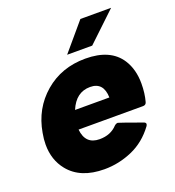

<svg xmlns="http://www.w3.org/2000/svg" viewBox="-135 -841 870 957"><g transform="rotate(-20 300.0 -362.5)"><path d="M401 -318Q399 -400 328 -400Q253 -400 219 -318ZM257 10Q130 10 68 -67Q22 -124 22 -205Q22 -234 28 -266Q49 -388 138 -464.5Q227 -541 354 -541Q487 -541 541 -457Q575 -404 575 -329Q575 -277 563 -234Q559 -220 544 -220H202Q210 -139 285 -139Q344 -139 379 -177Q388 -185 397 -185Q400 -185 522 -141Q530 -137 530 -131Q530 -126 526 -120Q476 -52 404.5 -21Q333 10 257 10ZM409 -590H276L399 -735H562Z"/></g></svg>

Font: YamahaIndonesia935. App XBold
Style: Italic
Weight: 800
Italic angle: -10°
Designer: Dalton Maag Ltd
Foundry: Dalton Maag Ltd
Version: Version 1.002; January 01, 2024; Regular/Italic